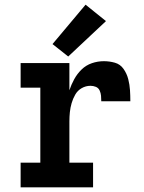

<svg xmlns="http://www.w3.org/2000/svg" viewBox="-20 -799 616 819"><path d="M68 0H377V-105H276V-281Q276 -301 278 -320.5Q280 -340 285.5 -359Q291 -378 301 -395.5Q311 -413 328.5 -423Q346 -433 366 -433Q378 -433 389 -428.5Q400 -424 405 -413Q410 -402 411 -390.5Q412 -379 412 -367H536Q536 -391 534.5 -414.5Q533 -438 527 -461.5Q521 -485 507 -505Q493 -525 470 -531.5Q447 -538 423 -538Q397 -538 372 -529.5Q347 -521 328 -502.5Q309 -484 296.5 -461Q284 -438 276 -414V-530H68V-425H152V-105H68ZM271 -558 432 -709 345 -779 204 -611Z"/></svg>

Font: Iosevka Sparkle
Style: Bold
Weight: 700
Designer: Belleve Invis
Foundry: Belleve Invis
Version: Version 4.5.0; ttfautohint (v1.8.3)